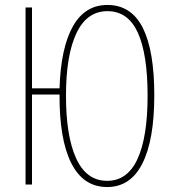

<svg xmlns="http://www.w3.org/2000/svg" viewBox="-20 -744 696 774"><path d="M410 10Q315 9 267 -87Q219 -183 220 -363H109V0H83V-714H109V-388H220Q225 -551 274 -638Q323 -725 415 -724Q510 -723 556 -631Q602 -539 602 -360Q602 -179 553.5 -84Q505 11 410 10ZM410 -15Q493 -14 534 -102.5Q575 -191 575 -358Q575 -525 536 -611.5Q497 -698 415 -699Q331 -700 288.5 -611Q246 -522 246 -358Q246 -195 287 -105.5Q328 -16 410 -15Z"/></svg>

Font: Noto Sans ExtraCondensed Thin
Style: Regular
Weight: 100
Width: 2
Designer: Monotype Design Team
Foundry: Monotype Imaging Inc.
Version: Version 2.013; ttfautohint (v1.8.4.7-5d5b)